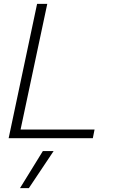

<svg xmlns="http://www.w3.org/2000/svg" viewBox="-20 -719 586 999"><path d="M173 -699H226L87 -45H472L463 0H25ZM203 67H259L130 260H84Z"/></svg>

Font: Prompt ExtraLight
Style: Italic
Weight: 275
Italic angle: -12°
Designer: Katatrad Team
Foundry: CadsonDemak
Version: Version 1.000